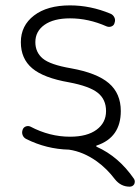

<svg xmlns="http://www.w3.org/2000/svg" viewBox="-20 -576 528 724"><path d="M396.5 -524.4Q406.2 -520.5 411.1 -510.7Q416 -501 412.1 -490.2Q410.2 -480.5 400.9 -476.6Q391.6 -472.7 381.8 -476.6Q313.5 -506.8 244.1 -506.8Q182.6 -506.8 147.9 -482.4Q113.3 -458 113.3 -417Q113.3 -378.9 141.1 -355.5Q168.9 -332 248 -318.4Q345.7 -300.8 390.6 -262.2Q435.5 -223.6 435.5 -157.2Q435.5 -57.6 344.7 -27.3Q342.8 -27.3 342.8 -25.4Q342.8 -23.4 344.7 -22.5Q427.7 14.6 485.4 98.6Q488.3 103.5 488.3 108.4Q488.3 113.3 486.3 118.2Q480.5 127.9 468.8 127.9Q435.5 127.9 413.1 99.6Q382.8 59.6 344.7 32.2Q293.9 -3.9 240.2 -11.7Q155.3 -13.7 79.1 -51.8Q69.3 -56.6 65.4 -66.4Q61.5 -76.2 65.4 -86.9Q68.4 -95.7 77.1 -99.1Q85.9 -102.5 94.7 -98.6Q167 -60.5 244.1 -60.5Q308.6 -60.5 344.2 -86.9Q379.9 -113.3 379.9 -157.2Q379.9 -201.2 348.6 -226.1Q317.4 -251 240.2 -265.6Q144.5 -282.2 101.6 -318.4Q58.6 -354.5 58.6 -417Q58.6 -479.5 108.4 -517.6Q158.2 -555.7 244.1 -555.7Q321.3 -555.7 396.5 -524.4Z"/></svg>

Font: Gen Jyuu Gothic Light
Style: Regular
Weight: 200
Designer: [Source Han Sans]
Ryoko NISHIZUKA  (kana & ideographs); Paul D. Hunt (Latin, Greek & Cyrillic); Wenlong ZHANG  (bopomofo
Version: Version 1.002.20150607